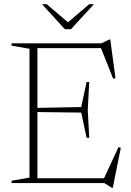

<svg xmlns="http://www.w3.org/2000/svg" viewBox="-20 -878 630 921"><path d="M35.5 0V-11L121.5 -26V-644L35.5 -659V-670H466.5L504 -688.5H509L534 -503L522.5 -501L464.5 -647H159.5V-360.5L369.5 -364.5L395.5 -484.5H408L401 -350.5L408 -217H395.5L369.5 -338L159.5 -340.5V-23H479L548.5 -172.5L559.5 -169L521 23H517L480 0ZM430.5 -858 320.5 -738H291L181.5 -858H204L306 -771L408 -858Z"/></svg>

Font: Newsreader 16pt ExtraLight
Style: Regular
Weight: 275
Designer: Hugues Gentile
Foundry: Production Type
Version: Version 1.003; ttfautohint (v1.8.3)